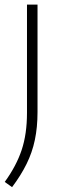

<svg xmlns="http://www.w3.org/2000/svg" viewBox="-31 -560 262 811"><path d="M20 230.5 -11 208.5Q38 141 60.5 73.5Q83 6 83 -83.5V-540.5H127.5V-87Q127.5 -22 116.2 31.2Q105 84.5 81.2 132.5Q57.5 180.5 20 230.5Z"/></svg>

Font: Encode Sans XLt
Style: Regular
Weight: 200
Designer: Multiple Designers
Foundry: Impallari Type
Version: Version 3.002; ttfautohint (v1.8.3) -l 8 -r 50 -G 200 -x 14 